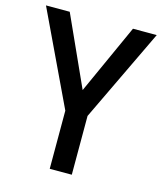

<svg xmlns="http://www.w3.org/2000/svg" viewBox="-108 -794 738 874"><g transform="rotate(15 261.0 -357.0)"><path d="M261 -385 410 -714H522L313 -277V0H209V-274L0 -714H112Z"/></g></svg>

Font: Noto Sans Sinhala SemiCondensed Medium
Style: Regular
Weight: 500
Width: 4
Designer: Jelle Bosma - Monotype Design Team
Foundry: Monotype Imaging Inc.
Version: Version 2.006; ttfautohint (v1.8.4.7-5d5b)